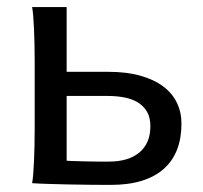

<svg xmlns="http://www.w3.org/2000/svg" viewBox="-20 -518 575 543"><path d="M78.1 -342.3Q78.1 -367.2 77.6 -390.9Q77.1 -414.6 76.2 -435.1Q75.2 -455.6 74 -471.7Q72.8 -487.8 70.8 -498H168.5V-314.9H285.6Q337.9 -314.9 376.7 -304Q415.5 -293 441.4 -273.7Q467.3 -254.4 480.2 -227.5Q493.2 -200.7 493.2 -168.5Q493.2 -127.4 481 -95.5Q468.8 -63.5 443.8 -41Q418.9 -18.6 381.3 -6.8Q343.8 4.9 293 4.9Q267.1 4.9 236.6 4.6Q206.1 4.4 176 3.7Q146 2.9 118.4 2.2Q90.8 1.5 70.8 0Q72.8 -10.3 74 -26.4Q75.2 -42.5 76.2 -63Q77.1 -83.5 77.6 -107.2Q78.1 -130.9 78.1 -156.2ZM168.5 -63.5Q180.7 -62.5 195.6 -62.3Q210.4 -62 226.3 -61.5Q242.2 -61 257.8 -61H288.1Q343.3 -61 374.3 -86.9Q405.3 -112.8 405.3 -161.1Q405.3 -185.5 395.8 -201.9Q386.2 -218.3 369.9 -228.3Q353.5 -238.3 331.8 -242.4Q310.1 -246.6 285.6 -246.6H168.5Z"/></svg>

Font: Andika FrenchTight
Style: Regular
Weight: 400
Designer: Victor Gaultney, Annie Olsen, Julie Remington, Don Collingsworth, Eric Hays, Becca Hirsbrunner
Foundry: SIL International
Version: Version 5.000 ; Dig1 Dig4Opn Dig7 LnSpcTght